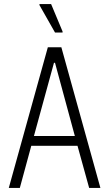

<svg xmlns="http://www.w3.org/2000/svg" viewBox="-20 -919 534 939"><path d="M23 0 214 -688H280L471 0H416L359 -206H133L77 0ZM146 -254H346L249 -612H244ZM249 -760 173 -894V-899H230L286 -765V-760Z"/></svg>

Font: Saira Condensed Light
Style: Regular
Weight: 300
Width: 3
Designer: Hector Gatti with collaboration of the Omnibus-Type team
Foundry: Omnibus-Type
Version: Version 1.101